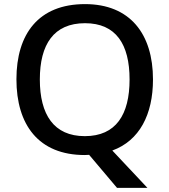

<svg xmlns="http://www.w3.org/2000/svg" viewBox="-20 -745 825 935"><path d="M725 -358C725 -580 613 -725 394 -725C167 -725 60 -579 60 -359C60 -138 167 10 393 10C400 10 407 9 414 9L550 170H698L527 -12C659 -60 725 -187 725 -358ZM174 -358C174 -529 242 -632 394 -632C545 -632 611 -529 611 -358C611 -187 545 -82 393 -82C242 -82 174 -187 174 -358Z"/></svg>

Font: Noto Sans Gujarati UI Medium
Style: Regular
Weight: 500
Designer: Jelle Bosma - Monotype Design Team, Universal Thirst
Foundry: Monotype Imaging Inc.
Version: Version 2.106